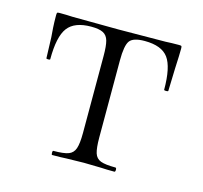

<svg xmlns="http://www.w3.org/2000/svg" viewBox="-67 -461 565 534"><g transform="rotate(15 215.0 -193.5)"><path d="M125 -12Q155 -12 168.5 -17Q182 -22 187 -36.5Q192 -51 192 -81V-303Q192 -332 188 -346.5Q184 -361 172.5 -367Q161 -373 138 -373Q90 -373 70.5 -347Q51 -321 51 -256Q51 -254 45.5 -254Q40 -254 40 -256L38 -316Q37 -327 36 -342.5Q35 -358 35 -378Q35 -384 36 -385.5Q37 -387 43 -387Q64 -387 80 -386L213 -385L348 -386Q365 -387 387 -387Q393 -387 394 -385.5Q395 -384 395 -378Q395 -361 393 -321L391 -256Q391 -254 385 -254Q379 -254 379 -256Q379 -321 360 -347Q341 -373 292 -373Q259 -373 249 -359.5Q239 -346 239 -303V-81Q239 -51 243.5 -36.5Q248 -22 261.5 -17Q275 -12 304 -12Q307 -12 307 -6Q307 0 304 0Q280 0 266 -1L216 -2L166 -1Q151 0 125 0Q123 0 123 -6Q123 -12 125 -12Z"/></g></svg>

Font: Cormorant Garamond Light
Style: Regular
Weight: 300
Designer: Christian Thalmann (Catharsis Fonts)
Version: Version 3.000